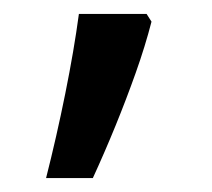

<svg xmlns="http://www.w3.org/2000/svg" viewBox="-20 -136 303 275"><path d="M190 -116 197 -105Q188 -70 174.5 -32Q161 6 145.5 44Q130 82 113 119H46Q61 60 73.5 -2Q86 -64 93 -116Z"/></svg>

Font: usinhala25
Style: Book
Weight: 400
Designer: Jelle Bosma - Monotype Design Team
Foundry: Monotype Imaging Inc.
Version: Version 2.003